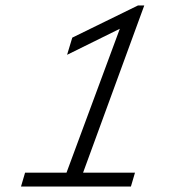

<svg xmlns="http://www.w3.org/2000/svg" viewBox="-20 -684 654 704"><path d="M486 -664H509L266 0H205L434 -618ZM226 -483 245 -546 486 -664 471 -604ZM57 0 72 -51H475L460 0Z"/></svg>

Font: Intel One Mono Light
Style: Italic
Weight: 300
Italic angle: -16°
Monospace: yes
Designer: Fred Shallcrass
Foundry: Frere-Jones Type LLC
Version: Version 1.004